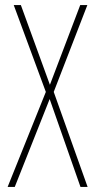

<svg xmlns="http://www.w3.org/2000/svg" viewBox="-20 -734 373 754"><path d="M324 0 191 -373 323 -714H295L176 -401L62 -714H34L160 -373L10 0H38L175 -345L296 0Z"/></svg>

Font: Noto Sans Bengali ExtraCondensed Thin
Style: Regular
Weight: 100
Width: 2
Designer: Joana Ranito - Universal Thirst; Jelle Bosma - Monotype Design Team
Foundry: Universal Thirst ehf.
Version: Version 3.000